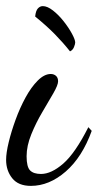

<svg xmlns="http://www.w3.org/2000/svg" viewBox="-26 -581 320 628"><path d="M75 27Q34 27 14 2Q-6 -23 -6 -58Q-6 -81 2.5 -116Q11 -151 25 -189.5Q39 -228 57.5 -262Q76 -296 97.5 -317.5Q119 -339 140 -339Q150 -339 157 -333Q164 -327 164 -315Q164 -303 148.5 -276Q133 -249 112.5 -214.5Q92 -180 76.5 -142Q61 -104 61 -70Q61 -35 72.5 -23.5Q84 -12 108 -12Q142 -12 181 -46Q220 -80 263 -165L274 -153Q243 -67 189 -20Q135 27 75 27ZM203 -413Q180 -442 153.5 -469Q127 -496 89 -527Q91 -546 98 -553.5Q105 -561 114 -561Q129 -561 147.5 -546.5Q166 -532 182.5 -511Q199 -490 209.5 -470.5Q220 -451 220 -442Q220 -437 216 -427Q212 -417 203 -413Z"/></svg>

Font: Dancing Script Medium
Style: Regular
Weight: 500
Designer: Pablo Impallari
Foundry: Pablo Impallari
Version: Version 2.000